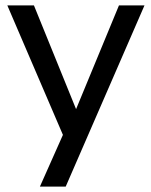

<svg xmlns="http://www.w3.org/2000/svg" viewBox="-20 -507 557 707"><path d="M127 180 220 -29V9L7 -487H105L274 -71H246L418 -487H512L222 180Z"/></svg>

Font: Nunito Sans 12pt Medium
Style: Regular
Weight: 500
Designer: Vernon Adams
Foundry: Vernon Adams
Version: Version 3.101;gftools[0.9.27]